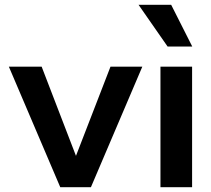

<svg xmlns="http://www.w3.org/2000/svg" viewBox="-20 -781 880 801"><path d="M359.3 0H231.4L16.9 -503H153.7L312.3 -90.9H281.5L441 -503H573.8Z M781.4 0H649.4V-503H781.4ZM679.1 -587 558 -761H694.1L782 -587Z"/></svg>

Font: Wix Madefor Display
Style: Regular
Weight: 400
Designer: Dalton Maag Ltd
Foundry: Dalton Maag Ltd
Version: Version 3.100